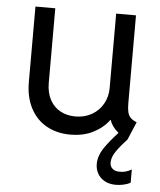

<svg xmlns="http://www.w3.org/2000/svg" viewBox="-52 -563 674 810"><g transform="rotate(5 285.0 -158.0)"><path d="M65.4 -198.2V-517.6H149.4V-202.1Q149.4 -159.7 165.8 -129.9Q182.1 -100.1 210.2 -85.2Q238.3 -70.3 273.4 -70.3Q312.5 -70.3 343 -87.9Q373.5 -105.5 390.4 -135.7Q407.2 -166 407.2 -202.1V-517.6H491.2V-146.5Q491.2 -122.6 494.6 -108.2Q498 -93.8 507.1 -84.5Q516.1 -75.2 533.2 -68.4L501 7.8Q470.7 40 454.6 64.2Q438.5 88.4 438.5 110.4Q438.5 127.4 450.4 137Q462.4 146.5 480.5 145.5Q502.9 147 530.3 131.8V187.5Q518.1 194.8 500.7 198.5Q483.4 202.1 468.8 202.1Q440.9 202.1 421.1 191.2Q401.4 180.2 391.1 161.9Q380.9 143.6 380.9 122.1Q380.9 87.9 401.9 55.9Q422.9 23.9 460.9 -17.1Q431.6 -41.5 423.8 -68.4H421.9Q396.5 -34.2 355.2 -13.2Q314 7.8 258.8 7.8Q201.2 7.8 157.5 -16.8Q113.8 -41.5 89.6 -87.9Q65.4 -134.3 65.4 -198.2Z"/></g></svg>

Font: Reddit Sans Vanilla
Style: Regular
Weight: 400
Designer: Stephen Hutchings
Foundry: Reddit
Version: Version 1.013